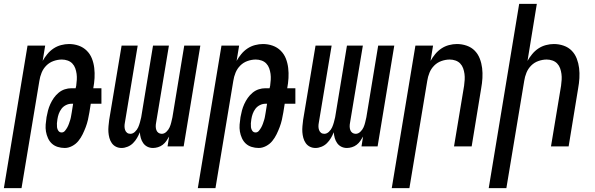

<svg xmlns="http://www.w3.org/2000/svg" viewBox="-50 -755 3070 990"><path d="M-30 215 92 -520H183L170 -441Q180 -459 194 -476Q208 -493 226 -505Q244 -517 265 -522.5Q286 -528 306 -528Q332 -528 356 -519.5Q380 -511 397.5 -493.5Q415 -476 424 -453Q433 -430 436 -404.5Q439 -379 437.5 -352.5Q436 -326 431 -300H473V-220H418L411 -176Q408 -157 403.5 -137.5Q399 -118 392 -99.5Q385 -81 376 -62.5Q367 -44 354 -28Q341 -12 322 -2Q303 8 284 8Q265 8 247.5 2.5Q230 -3 217.5 -14.5Q205 -26 197.5 -42.5Q190 -59 187 -76.5Q184 -94 185.5 -113Q187 -132 190 -151Q193 -168 197.5 -185Q202 -202 209.5 -218.5Q217 -235 227.5 -250Q238 -265 252.5 -277Q267 -289 284 -294.5Q301 -300 318 -300H340L343 -313Q345 -328 346 -343.5Q347 -359 345 -374Q343 -389 338 -403Q333 -417 323 -427.5Q313 -438 298.5 -443Q284 -448 269 -448Q248 -448 226.5 -440.5Q205 -433 189 -417Q173 -401 164.5 -380Q156 -359 153 -338L61 215ZM268 -72Q278 -72 285 -80.5Q292 -89 297 -98Q302 -107 305.5 -117Q309 -127 312 -136.5Q315 -146 316.5 -156Q318 -166 320 -176L327 -220H318Q304 -220 290 -213Q276 -206 267 -194Q258 -182 253 -168Q248 -154 246 -140Q244 -129 243.5 -119Q243 -109 244 -99Q245 -89 251 -80.5Q257 -72 268 -72Z M739 8Q723 8 710 1.5Q697 -5 688.5 -17Q680 -29 676 -43.5Q672 -58 671 -73Q665 -58 656.5 -43.5Q648 -29 636 -17Q624 -5 608 1.5Q592 8 577 8Q561 8 548 1.5Q535 -5 526.5 -17Q518 -29 514 -44Q510 -59 509 -74Q508 -89 509.5 -105Q511 -121 513 -137L577 -520H660L594 -123Q592 -113 592 -103.5Q592 -94 595 -85Q598 -76 605 -70.5Q612 -65 622 -65Q635 -65 646 -75.5Q657 -86 662.5 -98.5Q668 -111 671.5 -124Q675 -137 678 -150L739 -520H821L755 -123Q753 -113 753 -103.5Q753 -94 756 -85Q759 -76 766.5 -70.5Q774 -65 784 -65Q797 -65 808 -75.5Q819 -86 824.5 -98.5Q830 -111 833 -124Q836 -137 839 -150L900 -520H983L897 0H814L822 -51Q816 -40 808 -28.5Q800 -17 789 -8.5Q778 0 764.5 4Q751 8 739 8Z M970 215 1092 -520H1183L1170 -441Q1180 -459 1194 -476Q1208 -493 1226 -505Q1244 -517 1265 -522.5Q1286 -528 1306 -528Q1332 -528 1356 -519.5Q1380 -511 1397.5 -493.5Q1415 -476 1424 -453Q1433 -430 1436 -404.5Q1439 -379 1437.5 -352.5Q1436 -326 1431 -300H1473V-220H1418L1411 -176Q1408 -157 1403.5 -137.5Q1399 -118 1392 -99.5Q1385 -81 1376 -62.5Q1367 -44 1354 -28Q1341 -12 1322 -2Q1303 8 1284 8Q1265 8 1247.5 2.5Q1230 -3 1217.5 -14.5Q1205 -26 1197.5 -42.5Q1190 -59 1187 -76.5Q1184 -94 1185.5 -113Q1187 -132 1190 -151Q1193 -168 1197.5 -185Q1202 -202 1209.5 -218.5Q1217 -235 1227.5 -250Q1238 -265 1252.5 -277Q1267 -289 1284 -294.5Q1301 -300 1318 -300H1340L1343 -313Q1345 -328 1346 -343.5Q1347 -359 1345 -374Q1343 -389 1338 -403Q1333 -417 1323 -427.5Q1313 -438 1298.5 -443Q1284 -448 1269 -448Q1248 -448 1226.5 -440.5Q1205 -433 1189 -417Q1173 -401 1164.5 -380Q1156 -359 1153 -338L1061 215ZM1268 -72Q1278 -72 1285 -80.5Q1292 -89 1297 -98Q1302 -107 1305.5 -117Q1309 -127 1312 -136.5Q1315 -146 1316.5 -156Q1318 -166 1320 -176L1327 -220H1318Q1304 -220 1290 -213Q1276 -206 1267 -194Q1258 -182 1253 -168Q1248 -154 1246 -140Q1244 -129 1243.5 -119Q1243 -109 1244 -99Q1245 -89 1251 -80.5Q1257 -72 1268 -72Z M1739 8Q1723 8 1710 1.5Q1697 -5 1688.5 -17Q1680 -29 1676 -43.5Q1672 -58 1671 -73Q1665 -58 1656.5 -43.5Q1648 -29 1636 -17Q1624 -5 1608 1.5Q1592 8 1577 8Q1561 8 1548 1.5Q1535 -5 1526.5 -17Q1518 -29 1514 -44Q1510 -59 1509 -74Q1508 -89 1509.5 -105Q1511 -121 1513 -137L1577 -520H1660L1594 -123Q1592 -113 1592 -103.5Q1592 -94 1595 -85Q1598 -76 1605 -70.5Q1612 -65 1622 -65Q1635 -65 1646 -75.5Q1657 -86 1662.5 -98.5Q1668 -111 1671.5 -124Q1675 -137 1678 -150L1739 -520H1821L1755 -123Q1753 -113 1753 -103.5Q1753 -94 1756 -85Q1759 -76 1766.5 -70.5Q1774 -65 1784 -65Q1797 -65 1808 -75.5Q1819 -86 1824.5 -98.5Q1830 -111 1833 -124Q1836 -137 1839 -150L1900 -520H1983L1897 0H1814L1822 -51Q1816 -40 1808 -28.5Q1800 -17 1789 -8.5Q1778 0 1764.5 4Q1751 8 1739 8Z M1970 215 2092 -520H2183L2170 -441Q2180 -459 2194 -476Q2208 -493 2226 -505Q2244 -517 2265 -522.5Q2286 -528 2306 -528Q2332 -528 2356.5 -519.5Q2381 -511 2398 -493.5Q2415 -476 2424 -452.5Q2433 -429 2436 -404Q2439 -379 2437.5 -352.5Q2436 -326 2431 -299L2382 0H2291L2343 -313Q2345 -328 2346 -343.5Q2347 -359 2345 -374Q2343 -389 2338 -403Q2333 -417 2323 -427.5Q2313 -438 2298.5 -443Q2284 -448 2269 -448Q2248 -448 2226.5 -440.5Q2205 -433 2189 -417Q2173 -401 2164.5 -380Q2156 -359 2153 -338L2061 215Z M2470 215 2627 -735H2718L2670 -441Q2680 -459 2694 -476Q2708 -493 2726 -505Q2744 -517 2765 -522.5Q2786 -528 2806 -528Q2832 -528 2856.5 -519.5Q2881 -511 2898 -493.5Q2915 -476 2924 -452.5Q2933 -429 2936 -404Q2939 -379 2937.5 -352.5Q2936 -326 2931 -299L2882 0H2791L2843 -313Q2845 -328 2846 -343.5Q2847 -359 2845 -374Q2843 -389 2838 -403Q2833 -417 2823 -427.5Q2813 -438 2798.5 -443Q2784 -448 2769 -448Q2748 -448 2726.5 -440.5Q2705 -433 2689 -417Q2673 -401 2664.5 -380Q2656 -359 2653 -338L2561 215Z"/></svg>

Font: Iosevka Term Curly Md Obl
Style: Regular
Weight: 500
Italic angle: -9°
Designer: Belleve Invis
Foundry: Belleve Invis
Version: Version 32.3.0